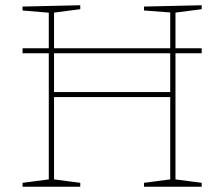

<svg xmlns="http://www.w3.org/2000/svg" viewBox="-20 -712 854 732"><path d="M66 -509V-528H749V-509ZM66 0V-15L173 -29L166 -21V-671L173 -663L66 -672V-687L286 -692V-677L179 -663L186 -671V-354L179 -361H636L629 -354V-671L636 -664L529 -672V-687L749 -692V-677L642 -663L649 -671V-21L642 -29L749 -15V0H529V-15L636 -29L629 -21V-349L636 -342H179L186 -349V-21L179 -29L286 -15V0Z"/></svg>

Font: Bitter Thin Thin
Style: Regular
Weight: 250
Version: Version 2.002